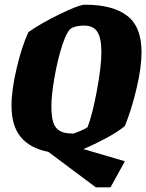

<svg xmlns="http://www.w3.org/2000/svg" viewBox="-20 -642 623 818"><path d="M512 -105Q480 -79 430.5 -52.5Q381 -26 335 -7L512 45L451 156H388L186 5Q109 -10 69 -57.5Q29 -105 29 -192Q29 -258 51 -351.5Q73 -445 101 -505Q151 -541 234 -581.5Q317 -622 342 -622Q460 -622 521.5 -575Q583 -528 583 -420Q583 -354 561.5 -264Q540 -174 512 -105ZM412 -419Q412 -479 395 -506Q378 -533 338 -533Q310 -533 288 -524Q267 -515 246.5 -453Q226 -391 212.5 -314Q199 -237 199 -191Q199 -147 206.5 -122Q214 -97 233.5 -85Q253 -73 291 -73Q296 -73 319.5 -83Q343 -93 353 -100Q374 -154 393 -257Q412 -360 412 -419Z"/></svg>

Font: Grenze ExtraBold
Style: Italic
Weight: 800
Italic angle: -10°
Designer: Renata Polastri
Foundry: Omnibus-Type
Version: Version 1.002; ttfautohint (v1.8)